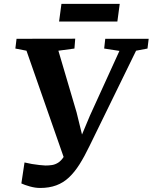

<svg xmlns="http://www.w3.org/2000/svg" viewBox="-20 -940 775 975"><path d="M183.5 14.5Q159 14.5 131.5 6.8Q104 -1 88.5 -8.5L104.5 -115Q122.5 -110.5 142.2 -107.2Q162 -104 180 -102Q198 -100 211 -99.5Q228.5 -99.5 244.5 -102Q260.5 -104.5 275.5 -114Q290.5 -123.5 304 -144.2Q317.5 -165 330 -201.5L313.5 -113L114.5 -682.5L58 -693.5L64 -743L362 -743.5L358 -693.5L276.5 -682.5L369 -369L411.5 -195.5L372 -198.5L436.5 -352.5L586.5 -681.5L509 -693.5L514.5 -743H735L729 -693.5L671 -682.5L434.5 -198.5Q409 -145.5 383.8 -105.5Q358.5 -65.5 330 -38.8Q301.5 -12 265.8 1.2Q230 14.5 183.5 14.5ZM292 -920.5H588L576 -830.5H280Z"/></svg>

Font: Merriweather
Style: Bold Italic
Weight: 700
Italic angle: -7.8°
Version: Version 2.101